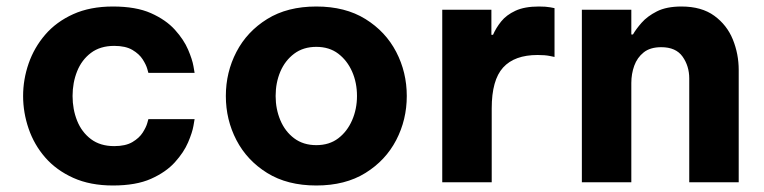

<svg xmlns="http://www.w3.org/2000/svg" viewBox="-20 -560 2348 590"><path d="M327 10Q257 10 205 -13.5Q153 -37 119 -76Q85 -115 68 -164.5Q51 -214 51 -265Q51 -316 68 -365Q85 -414 119 -453.5Q153 -493 205 -516.5Q257 -540 327 -540Q398 -540 444 -519.5Q490 -499 517.5 -468.5Q545 -438 558 -407.5Q571 -377 574.5 -356.5Q578 -336 578 -336H436Q436 -336 432.5 -348.5Q429 -361 418.5 -377.5Q408 -394 387 -406.5Q366 -419 331 -419Q288 -419 259.5 -397.5Q231 -376 217 -341Q203 -306 203 -265Q203 -224 217 -189Q231 -154 259.5 -132.5Q288 -111 331 -111Q366 -111 387 -123.5Q408 -136 418.5 -152.5Q429 -169 432.5 -181.5Q436 -194 436 -194H578Q578 -194 574.5 -173.5Q571 -153 558 -122.5Q545 -92 517.5 -61.5Q490 -31 444 -10.5Q398 10 327 10Z M952 10Q863 10 801 -28.5Q739 -67 706.5 -129.5Q674 -192 674 -265Q674 -338 706.5 -400.5Q739 -463 801 -501.5Q863 -540 952 -540Q1041 -540 1103 -501.5Q1165 -463 1197.5 -400.5Q1230 -338 1230 -265Q1230 -192 1197.5 -129.5Q1165 -67 1103 -28.5Q1041 10 952 10ZM952 -114Q992 -114 1019.5 -135Q1047 -156 1062 -190.5Q1077 -225 1077 -265Q1077 -306 1062 -340Q1047 -374 1019.5 -395Q992 -416 952 -416Q912 -416 884 -395Q856 -374 841.5 -340Q827 -306 827 -265Q827 -225 841.5 -190.5Q856 -156 884 -135Q912 -114 952 -114Z M1339 0V-530H1490V-453H1495Q1504 -474 1520 -494Q1536 -514 1564 -527Q1592 -540 1636 -540Q1658 -540 1671 -537.5Q1684 -535 1684 -535V-385Q1684 -385 1669.5 -388Q1655 -391 1632 -391Q1561 -391 1526 -352.5Q1491 -314 1491 -227V0Z M1768 0V-530H1920V-454H1925Q1934 -470 1951.5 -490Q1969 -510 1998.5 -525Q2028 -540 2074 -540Q2136 -540 2175 -511.5Q2214 -483 2232 -438.5Q2250 -394 2250 -345V0H2098V-319Q2098 -357 2077.5 -386Q2057 -415 2012 -415Q1978 -415 1958 -399Q1938 -383 1929 -358Q1920 -333 1920 -305V0Z"/></svg>

Font: Be Vietnam Pro
Style: Bold
Weight: 700
Designer: Lam Bao, Tony Le, Vietanh Nguyen
Foundry: Yellow Type Foundry
Version: Version 1.002; ttfautohint (v1.8.3)